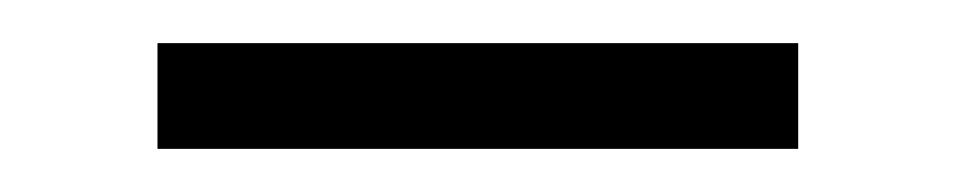

<svg xmlns="http://www.w3.org/2000/svg" viewBox="-20 -727 443 89"><path d="M53 -658V-707H350V-658Z"/></svg>

Font: Big Shoulders Text
Style: Regular
Weight: 400
Designer: Patric King
Foundry: XO Type Co
Version: Version 1.000; ttfautohint (v1.8.2)